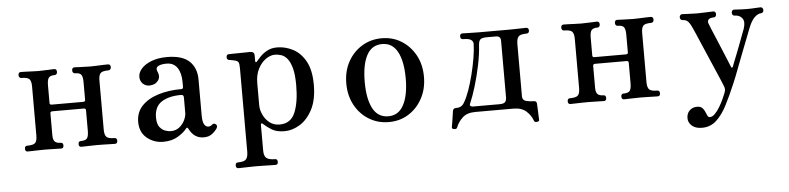

<svg xmlns="http://www.w3.org/2000/svg" viewBox="-42 -658 4352 1059"><g transform="rotate(-5 2134.5 -129.0)"><path d="M92 0Q78 0 78 -16Q78 -32 92 -32Q127 -32 137 -43.5Q147 -55 147 -83V-356Q147 -384 137 -395.5Q127 -407 92 -407Q85 -407 81.5 -412Q78 -417 78 -423Q78 -440 92 -440Q99 -440 116.5 -439.5Q134 -439 154 -438Q174 -437 190 -437Q215 -437 241 -438.5Q267 -440 277 -440Q291 -440 291 -423Q291 -417 287.5 -412Q284 -407 277 -407Q252 -407 243.5 -395.5Q235 -384 235 -354V-255Q235 -246 247 -246H420Q432 -246 432 -255V-354Q432 -384 423.5 -395.5Q415 -407 389 -407Q382 -407 378.5 -412Q375 -417 375 -423Q375 -440 389 -440Q400 -440 426 -438.5Q452 -437 477 -437Q493 -437 513 -438Q533 -439 550.5 -439.5Q568 -440 574 -440Q589 -440 589 -423Q589 -417 585 -412Q581 -407 574 -407Q540 -407 530 -395.5Q520 -384 520 -356V-83Q520 -55 530.5 -43.5Q541 -32 575 -32Q589 -32 589 -16Q589 0 575 0Q569 0 551.5 -0.5Q534 -1 513.5 -1.5Q493 -2 477 -2Q452 -2 426 -1Q400 0 389 0Q375 0 375 -16Q375 -32 389 -32Q415 -32 423.5 -43.5Q432 -55 432 -85V-199Q432 -209 420 -209H247Q235 -209 235 -199V-77Q235 -52 245 -42Q255 -32 277 -32Q291 -32 291 -16Q291 0 277 0Q267 0 241 -1Q215 -2 190 -2Q174 -2 154 -1.5Q134 -1 116.5 -0.5Q99 0 92 0Z M842 12Q790 12 751.5 -20Q713 -52 713 -109Q713 -162 746.5 -197.5Q780 -233 837.5 -251Q895 -269 965 -269Q976 -269 976 -279V-307Q976 -357 956 -386.5Q936 -416 897 -416Q865 -416 849.5 -406.5Q834 -397 843 -377Q857 -347 840.5 -325.5Q824 -304 792 -304Q770 -304 755.5 -319Q741 -334 741 -356Q741 -380 760.5 -402Q780 -424 816.5 -438Q853 -452 902 -452Q986 -452 1025.5 -415Q1065 -378 1065 -313V-115Q1065 -79 1074 -64.5Q1083 -50 1096 -50Q1104 -50 1109 -52.5Q1114 -55 1118 -59Q1128 -68 1140 -58Q1148 -50 1141 -37Q1130 -20 1112 -6.5Q1094 7 1066 7Q1013 7 986 -47Q980 -61 971 -48Q957 -29 923.5 -8.5Q890 12 842 12ZM888 -43Q916 -43 935.5 -58.5Q955 -74 965.5 -96Q976 -118 976 -137V-222Q976 -237 962 -237Q894 -237 853.5 -211Q813 -185 813 -125Q813 -89 827 -71.5Q841 -54 858.5 -48.5Q876 -43 888 -43Z M1242 193Q1228 193 1228 177Q1228 161 1242 161Q1277 161 1287.5 148Q1298 135 1298 106V-356Q1298 -381 1293 -389Q1288 -397 1274 -400Q1268 -402 1258.5 -403.5Q1249 -405 1243 -406Q1230 -408 1230 -422Q1230 -438 1244 -438Q1247 -438 1263 -438.5Q1279 -439 1300 -439Q1321 -439 1338 -439.5Q1355 -440 1361 -440Q1385 -440 1385 -419V-389Q1385 -382 1388.5 -381Q1392 -380 1396 -386Q1404 -396 1419 -411.5Q1434 -427 1457 -439.5Q1480 -452 1512 -452Q1557 -452 1599.5 -430Q1642 -408 1669 -359Q1696 -310 1696 -229Q1696 -146 1668 -92.5Q1640 -39 1598 -13.5Q1556 12 1514 12Q1470 12 1443.5 -4Q1417 -20 1398 -38Q1392 -44 1389 -41.5Q1386 -39 1386 -34V108Q1386 138 1399.5 149.5Q1413 161 1447 161Q1461 161 1461 177Q1461 193 1447 193Q1440 193 1421 192.5Q1402 192 1380 191.5Q1358 191 1342 191Q1326 191 1305 191.5Q1284 192 1266.5 192.5Q1249 193 1242 193ZM1489 -27Q1551 -27 1575 -84Q1599 -141 1599 -235Q1599 -294 1589.5 -329Q1580 -364 1565 -382.5Q1550 -401 1532 -407Q1514 -413 1496 -413Q1471 -413 1445.5 -395Q1420 -377 1403 -344Q1386 -311 1386 -265V-143Q1386 -117 1398.5 -90Q1411 -63 1434 -45Q1457 -27 1489 -27Z M2091 12Q2030 12 1981 -18Q1932 -48 1903.5 -100.5Q1875 -153 1875 -220Q1875 -288 1903.5 -340Q1932 -392 1981 -422Q2030 -452 2091 -452Q2152 -452 2200 -422Q2248 -392 2276.5 -340Q2305 -288 2305 -220Q2305 -153 2276.5 -100.5Q2248 -48 2200 -18Q2152 12 2091 12ZM2091 -20Q2147 -20 2175.5 -73Q2204 -126 2204 -220Q2204 -315 2175.5 -367.5Q2147 -420 2091 -420Q2033 -420 2005 -367.5Q1977 -315 1977 -220Q1977 -126 2005 -73Q2033 -20 2091 -20Z M2446 82Q2432 80 2434 70Q2435 66 2438 47.5Q2441 29 2444 8.5Q2447 -12 2448 -19Q2451 -33 2465 -33Q2485 -33 2496 -40.5Q2507 -48 2515 -64Q2528 -86 2541.5 -124Q2555 -162 2566.5 -207.5Q2578 -253 2585.5 -297.5Q2593 -342 2594 -377Q2594 -391 2582 -399.5Q2570 -408 2538 -408Q2523 -408 2523 -424Q2523 -440 2538 -440Q2548 -440 2572.5 -439Q2597 -438 2625 -438H2799Q2827 -438 2853 -439Q2879 -440 2889 -440Q2904 -440 2904 -424Q2904 -408 2889 -408Q2855 -408 2844.5 -396Q2834 -384 2834 -355V-65Q2834 -44 2854 -38.5Q2874 -33 2897 -33Q2912 -33 2913 -19Q2914 -12 2914.5 9Q2915 30 2916 48.5Q2917 67 2917 70Q2919 80 2905 82Q2891 84 2888 74Q2878 45 2852.5 21.5Q2827 -2 2781 -2H2570Q2524 -2 2499 21.5Q2474 45 2463 74Q2460 84 2446 82ZM2559 -33H2707Q2730 -33 2738 -41.5Q2746 -50 2746 -70V-381Q2746 -407 2720 -407H2669Q2645 -407 2635 -400Q2625 -393 2623 -370Q2620 -317 2607.5 -257Q2595 -197 2578.5 -142.5Q2562 -88 2545 -49Q2542 -42 2546.5 -37.5Q2551 -33 2559 -33Z M3097 0Q3083 0 3083 -16Q3083 -32 3097 -32Q3132 -32 3142 -43.5Q3152 -55 3152 -83V-356Q3152 -384 3142 -395.5Q3132 -407 3097 -407Q3090 -407 3086.5 -412Q3083 -417 3083 -423Q3083 -440 3097 -440Q3104 -440 3121.5 -439.5Q3139 -439 3159 -438Q3179 -437 3195 -437Q3220 -437 3246 -438.5Q3272 -440 3282 -440Q3296 -440 3296 -423Q3296 -417 3292.5 -412Q3289 -407 3282 -407Q3257 -407 3248.5 -395.5Q3240 -384 3240 -354V-255Q3240 -246 3252 -246H3425Q3437 -246 3437 -255V-354Q3437 -384 3428.5 -395.5Q3420 -407 3394 -407Q3387 -407 3383.5 -412Q3380 -417 3380 -423Q3380 -440 3394 -440Q3405 -440 3431 -438.5Q3457 -437 3482 -437Q3498 -437 3518 -438Q3538 -439 3555.5 -439.5Q3573 -440 3579 -440Q3594 -440 3594 -423Q3594 -417 3590 -412Q3586 -407 3579 -407Q3545 -407 3535 -395.5Q3525 -384 3525 -356V-83Q3525 -55 3535.5 -43.5Q3546 -32 3580 -32Q3594 -32 3594 -16Q3594 0 3580 0Q3574 0 3556.5 -0.5Q3539 -1 3518.5 -1.5Q3498 -2 3482 -2Q3457 -2 3431 -1Q3405 0 3394 0Q3380 0 3380 -16Q3380 -32 3394 -32Q3420 -32 3428.5 -43.5Q3437 -55 3437 -85V-199Q3437 -209 3425 -209H3252Q3240 -209 3240 -199V-77Q3240 -52 3250 -42Q3260 -32 3282 -32Q3296 -32 3296 -16Q3296 0 3282 0Q3272 0 3246 -1Q3220 -2 3195 -2Q3179 -2 3159 -1.5Q3139 -1 3121.5 -0.5Q3104 0 3097 0Z M3809 194Q3773 194 3753 176.5Q3733 159 3733 134Q3733 108 3749.5 92Q3766 76 3791 76Q3810 76 3819.5 85.5Q3829 95 3834 107.5Q3839 120 3843.5 129.5Q3848 139 3857 139Q3871 139 3885.5 124Q3900 109 3912.5 88Q3925 67 3934 47Q3943 27 3947 17Q3953 3 3953 -6.5Q3953 -16 3947 -29Q3945 -35 3934.5 -59.5Q3924 -84 3909 -119Q3894 -154 3877.5 -192Q3861 -230 3846 -265Q3831 -300 3820.5 -324.5Q3810 -349 3807 -355Q3796 -381 3784.5 -394Q3773 -407 3754 -407Q3747 -407 3743 -412Q3739 -417 3739 -424Q3739 -430 3743 -435Q3747 -440 3754 -440Q3764 -440 3787.5 -438.5Q3811 -437 3836 -437Q3860 -437 3888.5 -438.5Q3917 -440 3927 -440Q3933 -440 3936.5 -435Q3940 -430 3940 -424Q3940 -417 3936.5 -412Q3933 -407 3927 -407Q3904 -407 3896.5 -397.5Q3889 -388 3894 -376Q3896 -369 3907 -343Q3918 -317 3932.5 -282.5Q3947 -248 3961 -214Q3975 -180 3985 -156Q3995 -132 3996 -129Q3998 -122 4002 -122.5Q4006 -123 4007 -127Q4009 -133 4017 -153Q4025 -173 4035.5 -199.5Q4046 -226 4056 -253Q4066 -280 4074 -301Q4082 -322 4085 -330Q4098 -369 4083 -388Q4068 -407 4041 -407Q4034 -407 4030.5 -412Q4027 -417 4027 -424Q4027 -430 4030.5 -435Q4034 -440 4041 -440Q4051 -440 4069 -438.5Q4087 -437 4112 -437Q4137 -437 4157 -438.5Q4177 -440 4187 -440Q4194 -440 4198 -435Q4202 -430 4202 -424Q4202 -417 4198 -412Q4194 -407 4187 -407Q4171 -407 4152 -389.5Q4133 -372 4116 -328Q4113 -321 4102 -292Q4091 -263 4075.5 -224Q4060 -185 4045 -145Q4030 -105 4018 -74.5Q4006 -44 4001 -33Q3974 31 3947.5 82.5Q3921 134 3888 164Q3855 194 3809 194Z"/></g></svg>

Font: Zen Old Mincho Medium
Style: Regular
Weight: 500
Designer: Yoshimichi Ohira
Foundry: Positype
Version: Version 1.500